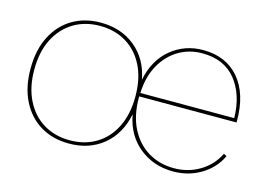

<svg xmlns="http://www.w3.org/2000/svg" viewBox="-76 -649 1105 798"><g transform="rotate(15 477.0 -250.0)"><path d="M270 10Q201 10 148.5 -21Q96 -52 66 -110.5Q36 -169 36 -250Q36 -331 66 -389.5Q96 -448 148.5 -479Q201 -510 270 -510Q357 -510 418 -460.5Q479 -411 495 -325Q513 -413 572 -461.5Q631 -510 710 -510Q809 -510 865 -444Q921 -378 921 -262V-255H502V-250Q502 -173 530 -118Q558 -63 607 -33.5Q656 -4 718 -4Q779 -4 829 -34Q879 -64 904 -116L917 -109Q891 -54 837.5 -22Q784 10 718 10Q634 10 572.5 -39.5Q511 -89 495 -176Q477 -88 417 -39Q357 10 270 10ZM710 -496Q654 -496 608.5 -469Q563 -442 534.5 -391.5Q506 -341 503 -270H907Q905 -371 854.5 -433.5Q804 -496 710 -496ZM270 -4Q334 -4 383 -33.5Q432 -63 459.5 -118.5Q487 -174 487 -250Q487 -327 459.5 -382Q432 -437 383 -466.5Q334 -496 270 -496Q206 -496 157 -466.5Q108 -437 80 -382Q52 -327 52 -250Q52 -174 80 -118.5Q108 -63 157 -33.5Q206 -4 270 -4Z"/></g></svg>

Font: Prodigy Sans Thin
Style: Regular
Weight: 100
Designer: Wei Huang
Foundry: Wei Huang
Version: Version 1.003; ttfautohint (v1.8.3)